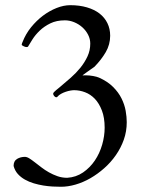

<svg xmlns="http://www.w3.org/2000/svg" viewBox="-20 -695 557 730"><path d="M31.7 -64Q31.7 -83 44.9 -90.8Q58.1 -98.6 74.7 -98.6Q82.5 -98.6 92 -92.5Q101.6 -86.4 112.8 -77.6Q124 -68.8 137.5 -58.6Q150.9 -48.3 166 -39.8Q181.2 -31.2 198.5 -25.1Q215.8 -19 235.4 -19Q269 -21 295.7 -39.3Q322.3 -57.6 340.6 -84.7Q358.9 -111.8 368.4 -144.8Q377.9 -177.7 377.9 -209.5Q377.9 -247.6 367.4 -274.9Q356.9 -302.2 340.6 -319.3Q324.2 -336.4 303.5 -344.2Q282.7 -352.1 261.7 -352.1Q255.9 -352.1 247.3 -350.6Q238.8 -349.1 229.5 -345.9Q220.2 -342.8 211.9 -338.1Q203.6 -333.5 198.7 -327.6Q197.3 -325.2 194.3 -325.2Q189.9 -325.2 186 -329.8Q182.1 -334.5 182.1 -338.9Q182.1 -341.3 185.5 -345Q189 -348.6 193.4 -352.3Q197.8 -356 202.1 -359.4Q206.5 -362.8 208.5 -364.7Q228.5 -381.3 249 -399.4Q269.5 -417.5 285.9 -437.7Q302.2 -458 312.7 -480.7Q323.2 -503.4 323.2 -529.3Q323.2 -546.9 314.9 -563Q306.6 -579.1 293 -591.3Q279.3 -603.5 262 -610.6Q244.6 -617.7 226.6 -617.7Q194.8 -617.7 171.4 -606.2Q147.9 -594.7 131.1 -578.6Q114.3 -562.5 103.5 -545.4Q92.8 -528.3 86.4 -517.6Q85 -516.1 80.6 -516.1Q78.6 -516.1 75.9 -516.8Q73.2 -517.6 70.3 -519Q67.4 -520.5 64.9 -522Q62.5 -523.4 62.5 -525.9Q62.5 -527.3 64 -531.2Q64.9 -533.2 65.9 -535.6Q77.6 -565.9 98.1 -591.3Q118.7 -616.7 143.3 -635.3Q168 -653.8 195.1 -664.6Q222.2 -675.3 247.1 -675.3Q282.2 -675.3 310.5 -667Q338.9 -658.7 358.4 -643.6Q377.9 -628.4 388.4 -606.9Q398.9 -585.4 398.9 -559.1Q398.9 -525.9 382.1 -496.8Q365.2 -467.8 338.9 -440.9Q334.5 -438 326.7 -432.4Q318.8 -426.8 310.8 -421.1Q302.7 -415.5 298.8 -412.4Q294.9 -409.2 293.5 -408.2Q294.9 -408.2 297.9 -408.4Q300.8 -408.7 304.2 -408.7Q319.8 -408.7 334.2 -406Q348.6 -403.3 356.4 -399.9Q389.2 -385.3 409.9 -364.5Q430.7 -343.8 442.1 -320.6Q453.6 -297.4 457.8 -273.7Q461.9 -250 461.9 -230.5Q461.9 -195.3 450.7 -163.8Q439.5 -132.3 420.4 -105Q401.4 -77.6 376.2 -55.4Q351.1 -33.2 323.5 -17.3Q295.9 -1.5 267.1 6.8Q238.3 15.1 211.9 15.1Q197.8 15.1 180.2 14.2Q162.6 13.2 144.5 10.3Q126.5 7.3 108.4 2Q90.3 -3.4 74.7 -12.2Q59.1 -21 47.9 -33.4Q36.6 -45.9 31.7 -64ZM293.5 -408.2Q291.5 -406.7 291.5 -406.2V-407.7H290.5Q292 -408.2 293.5 -408.2Z"/></svg>

Font: Kurinto Book Core
Style: Regular
Weight: 400
Designer: Kurinto was developed by Clint Goss from a range of fonts that are compatible with the SIL Open Font License Version 1.1
Foundry: Clinton F. Goss
Version: Version 2.196; July 25, 2020